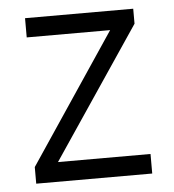

<svg xmlns="http://www.w3.org/2000/svg" viewBox="-43 -547 532 587"><g transform="rotate(-5 223.0 -253.5)"><path d="M401 0H45V-51L311 -448H55V-507H387V-461L117 -60H401Z"/></g></svg>

Font: Hind Mysuru Light
Style: Regular
Weight: 300
Designer: Manushi Parikh, Hitesh Malaviya
Foundry: Indian Type Foundry
Version: Version 0.703;PS 1.0;hotconv 1.0.86;makeotf.lib2.5.63406